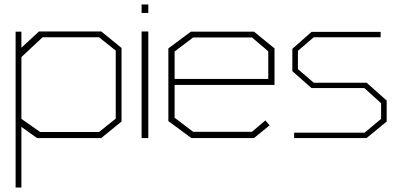

<svg xmlns="http://www.w3.org/2000/svg" viewBox="-20 -619 1794 861"><path d="M434 0H146L76 -50V222H50V-477H76V-405L155 -478H434L525 -404V-74ZM499 -392 424 -452H171L76 -363V-86L160 -27H424L499 -87Z M615 -561V-599H645V-561ZM615 0V-478H645V0Z M763 -238V-91L846 -28H1110L1170 -79L1189 -57L1119 0H838L735 -76V-402L836 -477H1119L1211 -402V-238ZM1183 -389 1110 -451H846L763 -388V-265H1183Z M1624 0H1299V-24H1615L1689 -86V-156L1614 -224H1377L1291 -300V-400L1377 -476H1687V-452H1387L1316 -391V-309L1387 -248H1624L1714 -168V-74Z"/></svg>

Font: Turret Road ExtraLight
Style: Regular
Weight: 275
Designer: Noponies
Foundry: Noponies
Version: Version 1.001; ttfautohint (v1.8)